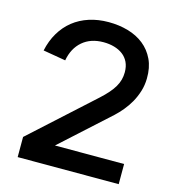

<svg xmlns="http://www.w3.org/2000/svg" viewBox="-109 -825 829 916"><g transform="rotate(15 305.5 -367.0)"><path d="M62 -99.5 366.5 -376Q389 -396.5 405 -414.8Q421 -433 431.2 -450.5Q441.5 -468 446.2 -485.8Q451 -503.5 451 -523Q451 -551.5 440.8 -572.8Q430.5 -594 412.2 -607.8Q394 -621.5 369.5 -628.5Q345 -635.5 316.5 -635.5Q253.5 -635.5 213 -600.8Q172.5 -566 161.5 -504.5L50 -523.5Q60.5 -573 83.8 -612.2Q107 -651.5 141.2 -678.8Q175.5 -706 219.5 -720.2Q263.5 -734.5 315.5 -734.5Q367 -734.5 412 -721.5Q457 -708.5 490.2 -682Q523.5 -655.5 542.5 -615.5Q561.5 -575.5 560.5 -521.5Q560 -488.5 550.8 -458.5Q541.5 -428.5 526.8 -402.2Q512 -376 493.5 -353.8Q475 -331.5 456 -314L219.5 -99.5H561V0H62Z"/></g></svg>

Font: Vela Sans SemBd
Style: Regular
Weight: 600
Designer: Principal design: Mikhail Sharanda - project Manrope.
Design modification: Ravid Balaliev
Foundry: Mikhail Sharanda
Version: Version 1.001